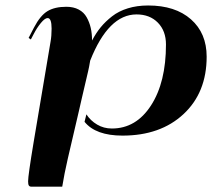

<svg xmlns="http://www.w3.org/2000/svg" viewBox="-20 -494 789 714"><path d="M273.4 -81.1 232.4 94.7Q218.8 153.8 211.4 200.2H96.7Q90.3 200.2 87.4 196Q84.5 191.9 84.5 180.2Q84.5 158.7 105 35.2L168 -338.9Q171.9 -360.4 171.9 -387.7Q171.9 -426.8 157.2 -426.8Q147 -426.8 132.1 -408.7Q117.2 -390.6 105.5 -367.7L94.7 -347.2L86.4 -353L106.4 -391.6Q129.9 -436.5 156.7 -452.6Q183.6 -468.8 226.6 -468.8Q253.4 -468.8 272.7 -458.5Q292 -448.2 302.2 -429.9Q312.5 -411.6 317.4 -390.4Q322.3 -369.1 322.3 -343.3Q336.9 -371.1 354.5 -392.6Q372.1 -414.1 396.7 -433.3Q421.4 -452.6 455.6 -463.1Q489.7 -473.6 530.8 -473.6Q631.8 -473.6 690.2 -422.1Q748.5 -370.6 748.5 -283.2Q748.5 -149.9 662.6 -69.8Q576.7 10.3 435.5 10.3Q335.9 10.3 294.4 -41L301.3 -68.8Q316.4 -45.4 341.1 -30.8Q365.7 -16.1 396 -16.1Q486.3 -16.1 541.7 -102.1Q597.2 -188 597.2 -328.6Q597.2 -378.9 567.1 -409.7Q537.1 -440.4 487.8 -440.4Q383.3 -440.4 315.4 -268.6Q311 -242.2 307.6 -228.5L284.2 -128.4Z"/></svg>

Font: QumpellkaNo12
Style: Regular
Weight: 500
Designer: gluk (gluksza@wp.pl)
Foundry: gluk (gluksza@wp.pl)
Version: Version 00.480